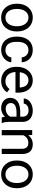

<svg xmlns="http://www.w3.org/2000/svg" viewBox="1351 -1929 588 3330"><g transform="rotate(90 1645.0 -264.0)"><path d="M44.4 -258.3C44.4 -104.5 137.2 9.8 285.2 9.8C433.6 9.8 525.4 -104.5 525.4 -258.3V-269C525.4 -422.4 434.1 -538.1 284.2 -538.1C137.2 -538.1 44.4 -422.4 44.4 -269ZM135.3 -269C135.3 -373 185.1 -463.9 284.2 -463.9C384.3 -463.9 435.1 -373 435.1 -269V-258.3C435.1 -153.3 384.8 -64 285.2 -64C185.1 -64 135.3 -153.3 135.3 -258.3Z M850.6 -64C737.8 -64 705.6 -160.6 705.6 -253.9V-274.4C705.6 -366.2 738.8 -463.9 850.1 -463.9C922.9 -463.9 969.7 -411.1 975.1 -346.7H1060.5C1055.2 -455.1 973.6 -538.1 850.1 -538.1C691.9 -538.1 615.2 -416.5 615.2 -274.4V-253.9C615.2 -111.8 691.9 9.8 850.6 9.8C962.4 9.8 1055.2 -72.8 1060.5 -166.5H975.1C969.7 -107.9 915.5 -64 850.6 -64Z M1381.3 9.8C1486.3 9.8 1546.9 -40 1580.6 -92.3L1525.4 -135.3C1492.2 -92.3 1450.2 -64 1386.2 -64C1290 -64 1231.9 -141.1 1229.5 -238.3H1587.4V-278.8C1587.4 -426.8 1521 -538.1 1370.1 -538.1C1251 -538.1 1139.2 -438.5 1139.2 -266.1V-245.6C1139.2 -97.2 1234.4 9.8 1381.3 9.8ZM1370.1 -463.9C1461.9 -463.9 1493.2 -389.6 1497.1 -319.3V-312.5H1232.4C1244.1 -410.2 1298.3 -463.9 1370.1 -463.9Z M2112.8 0V-7.8C2100.6 -36.6 2094.2 -79.6 2094.2 -115.2V-360.8C2094.2 -479.5 2012.7 -538.1 1897.5 -538.1C1770 -538.1 1687.5 -457 1687.5 -381.8H1778.3C1778.3 -426.3 1824.2 -465.3 1892.1 -465.3C1965.8 -465.3 2003.9 -424.8 2003.9 -361.8V-320.3H1914.1C1769 -320.3 1676.8 -259.8 1676.8 -146.5C1676.8 -59.1 1747.1 9.8 1855 9.8C1920.9 9.8 1971.2 -20 2005.4 -55.7C2007.8 -34.2 2011.7 -13.2 2018.1 0ZM1868.2 -68.8C1801.8 -68.8 1767.1 -108.4 1767.1 -159.2C1767.1 -224.1 1825.2 -256.3 1928.7 -256.3H2003.9V-147.9C1984.4 -107.9 1933.1 -68.8 1868.2 -68.8Z M2235.8 -528.3V0H2326.2V-376.5C2351.1 -427.2 2396.5 -461.4 2455.1 -461.4C2523.9 -461.4 2561 -429.2 2561 -347.2V0H2651.4V-346.2C2651.4 -484.4 2585.4 -538.1 2482.4 -538.1C2416 -538.1 2361.8 -509.3 2324.2 -461.9L2321.3 -528.3Z M2763.7 -258.3C2763.7 -104.5 2856.4 9.8 3004.4 9.8C3152.8 9.8 3244.6 -104.5 3244.6 -258.3V-269C3244.6 -422.4 3153.3 -538.1 3003.4 -538.1C2856.4 -538.1 2763.7 -422.4 2763.7 -269ZM2854.5 -269C2854.5 -373 2904.3 -463.9 3003.4 -463.9C3103.5 -463.9 3154.3 -373 3154.3 -269V-258.3C3154.3 -153.3 3104 -64 3004.4 -64C2904.3 -64 2854.5 -153.3 2854.5 -258.3Z"/></g></svg>

Font: Nahid
Style: Regular
Weight: 400
Foundry: DejaVu fonts team - Redesigned by Saber Rastikerdar
Version: Version 0.3.0